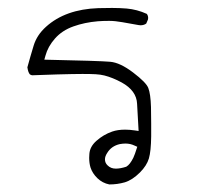

<svg xmlns="http://www.w3.org/2000/svg" viewBox="-20 -309 540 493"><path d="M304.2 119.1Q289.1 124 277.3 124Q264.6 124 256.3 115.7Q249.5 109.4 249.5 100.1Q249.5 92.3 255.4 83.5Q266.1 65.9 287.6 61Q295.4 59.6 302.2 59.6Q314.9 59.6 325.7 64.9L332.5 67.9Q325.7 89.4 322.3 96.2Q313.5 113.8 304.7 118.7ZM301.3 23.9Q282.2 23.9 268.1 28.8Q245.6 36.6 227.5 52.7Q210.9 67.4 209.5 85.9Q209 91.3 209 96.2Q209 109.9 212.4 121.1Q217.3 136.2 230.2 148.7Q243.2 161.1 260.7 164.6Q281.2 164.6 300.3 159.2Q319.8 153.3 339.4 133.8Q356.9 116.2 362.3 97.9Q367.7 79.6 368.2 41Q368.2 27.8 368.2 8.5Q368.2 -10.7 367.7 -34.2Q366.7 -67.9 360.8 -83Q355.5 -97.2 321.8 -122.8Q288.1 -148.4 262.7 -150.4Q235.8 -152.8 93.8 -155.8L96.7 -166Q103 -189.5 121.1 -210Q139.6 -231 168.5 -241.2Q197.3 -251.5 231.4 -254.4Q245.1 -255.4 260.3 -255.4Q275.4 -255.4 294.2 -252Q313 -248.5 335.9 -244.6Q338.4 -244.1 340.8 -244.1Q349.6 -244.1 355.5 -248.5L359.9 -258.8Q360.4 -260.7 360.4 -262.7Q360.4 -269 356.9 -273.4Q332 -284.7 305.2 -287.1Q287.1 -288.6 267.8 -288.6Q248.5 -288.6 232.4 -288.1Q147.9 -285.2 98.1 -240.2Q74.7 -219.2 66.4 -191.9Q58.1 -164.6 50.3 -136.2Q52.2 -123 56.6 -118.2Q59.1 -116.2 62.5 -115.7Q83.5 -116.7 126.7 -117.9Q169.9 -119.1 191.7 -119.1Q213.4 -119.1 225.6 -118.4Q237.8 -117.7 248 -115.2Q269 -109.9 292.5 -97.2Q330.6 -76.2 332 -42.5Q333.5 -13.2 335.9 27.3L326.2 25.9Q313 23.9 301.3 23.9Z"/></svg>

Font: NaikaiFont
Style: Light
Weight: 300
Version: Version 1.89